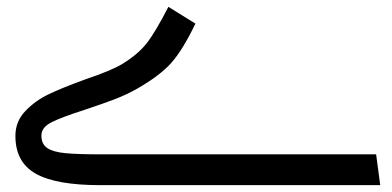

<svg xmlns="http://www.w3.org/2000/svg" viewBox="-20 -541 1146 561"><path d="M25 -144Q25 -186 54 -216.5Q83 -247 123 -266Q163 -285 229 -309Q306 -335 337 -354Q383 -382 408.5 -414.5Q434 -447 472 -521L551 -472Q515 -397 482 -359Q449 -321 381 -282Q349 -264 315 -251Q281 -238 227 -220Q161 -199 131 -184Q101 -169 101 -145Q101 -120 118 -108.5Q135 -97 170.5 -93.5Q206 -90 280 -90H1079L1091 0H273Q144 0 84.5 -33.5Q25 -67 25 -144Z"/></svg>

Font: FiraGO
Style: Regular
Weight: 400
Designer: bBox Type
Foundry: bBox Type GmbH
Version: Version 1.001;April 20, 2020;FontCreator 12.0.0.2555 64-bit